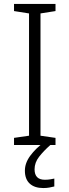

<svg xmlns="http://www.w3.org/2000/svg" viewBox="-20 -734 351 972"><path d="M261 0H51V-36L127 -47V-666L51 -678V-714H261V-678L185 -666V-47L261 -36ZM155 123Q155 176 207 176Q222 176 234 174Q246 172 255 170V210Q243 213 229.5 215.5Q216 218 199 218Q155 218 130.5 195.5Q106 173 106 130Q106 91 133.5 54Q161 17 202 -13L235 0Q201 30 178 59.5Q155 89 155 123Z"/></svg>

Font: Noto Sans Lao Light
Style: Regular
Weight: 300
Designer: Monotype Design Team
Foundry: Monotype Imaging Inc.
Version: Version 2.003; ttfautohint (v1.8.4.7-5d5b)